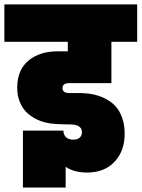

<svg xmlns="http://www.w3.org/2000/svg" viewBox="-32 -760 641 869"><path d="M-12.2 -570.8V-740.2H588.9V-570.8H472.2V-383.8H280.8Q251 -383.8 251 -360.8Q251 -338.9 282.2 -338.9H325.2Q357.4 -338.9 386.2 -333.5Q415 -328.1 442.4 -314.7Q469.7 -301.3 489.3 -280.8Q508.8 -260.3 520.5 -228Q532.2 -195.8 532.2 -154.8Q532.2 -76.2 486.3 -27.6Q440.4 21 361.8 21Q304.2 21 265.1 -4.9V88.9H71.8V-168.9H254.9Q255.4 -148.4 267.8 -138.2Q280.3 -127.9 299.8 -127.9Q318.4 -127.9 328.6 -137Q338.9 -146 338.9 -161.1Q338.9 -196.8 285.2 -196.8Q250.5 -196.8 215.8 -199.2Q191.9 -200.7 168.9 -206.8Q146 -212.9 123.3 -225.6Q100.6 -238.3 83.7 -256.3Q66.9 -274.4 56.4 -301.8Q45.9 -329.1 45.9 -362.8Q45.9 -443.4 96.7 -485.6Q147.5 -527.8 230 -527.8H274.9V-570.8Z"/></svg>

Font: SVN-Poppins Black
Style: Regular
Weight: 900
Designer: Ninad Kale (Devanagari), Jonny Pinhorn (Latin)
Foundry: Indian Type Foundry
Version: Version 3.002 2017